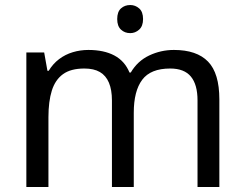

<svg xmlns="http://www.w3.org/2000/svg" viewBox="-20 -745 975 765"><path d="M499 -725Q519 -725 534.5 -711.5Q550 -698 550 -669Q550 -641 534.5 -627Q519 -613 499 -613Q477 -613 462 -627Q447 -641 447 -669Q447 -698 462 -711.5Q477 -725 499 -725ZM673 -546Q764 -546 809 -499.5Q854 -453 854 -349V0H767V-345Q767 -408 740.5 -440Q714 -472 658 -472Q580 -472 546.5 -427Q513 -382 513 -296V0H426V-345Q426 -387 414 -415.5Q402 -444 378 -458Q354 -472 316 -472Q262 -472 231 -449.5Q200 -427 186.5 -384Q173 -341 173 -278V0H85V-536H156L169 -463H174Q191 -491 215.5 -509.5Q240 -528 270 -537Q300 -546 332 -546Q394 -546 435.5 -524Q477 -502 496 -456H501Q528 -502 574.5 -524Q621 -546 673 -546Z"/></svg>

Font: mlyalm115
Style: Regular
Weight: 400
Designer: Jelle Bosma - Monotype Design Team
Foundry: Monotype Imaging Inc.
Version: Version 2.103